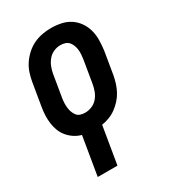

<svg xmlns="http://www.w3.org/2000/svg" viewBox="-181 -624 838 936"><g transform="rotate(-30 237.5 -156.5)"><path d="M90 215 126 -1Q104 -7 86 -19Q68 -31 54 -47.5Q40 -64 32 -84.5Q24 -105 21 -127.5Q18 -150 19 -173Q20 -196 24 -219L45 -345Q49 -369 57 -393.5Q65 -418 79.5 -439.5Q94 -461 114 -479Q134 -497 157.5 -508Q181 -519 206 -523.5Q231 -528 255 -528Q284 -528 312 -522Q340 -516 362.5 -501Q385 -486 400.5 -463.5Q416 -441 423 -414.5Q430 -388 429.5 -359Q429 -330 425 -301L404 -175Q400 -154 393.5 -133.5Q387 -113 376.5 -93.5Q366 -74 350.5 -57Q335 -40 317 -27Q299 -14 278 -6Q257 2 236 5L201 215ZM195 -87Q214 -87 233 -95Q252 -103 265 -118.5Q278 -134 285 -153Q292 -172 295 -190L316 -316Q318 -329 319 -342.5Q320 -356 318.5 -369Q317 -382 312.5 -394Q308 -406 300 -415.5Q292 -425 279.5 -429Q267 -433 253 -433Q234 -433 215.5 -425Q197 -417 184 -401.5Q171 -386 163.5 -367Q156 -348 153 -330L132 -204Q130 -191 129.5 -177.5Q129 -164 130.5 -151Q132 -138 136.5 -126Q141 -114 148.5 -104.5Q156 -95 168.5 -91Q181 -87 195 -87Z"/></g></svg>

Font: Iosevka QP
Style: Bold Italic
Weight: 700
Italic angle: -9°
Designer: Belleve Invis
Foundry: Belleve Invis
Version: Version 20.0.0; ttfautohint (v1.8.4)